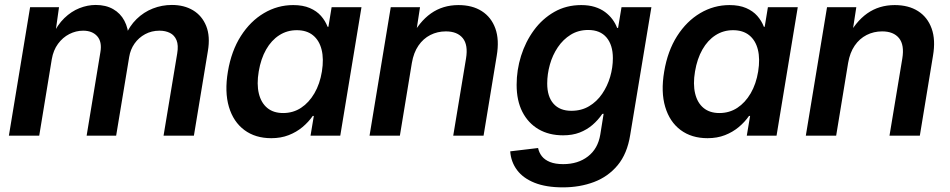

<svg xmlns="http://www.w3.org/2000/svg" viewBox="-20 -559 3914 791"><path d="M16.6 0 104 -529.3H223.1L206.1 -408.2L195.8 -412.1Q216.3 -456.5 245.1 -484.4Q273.9 -512.2 307.4 -525.4Q340.8 -538.6 374.5 -538.6Q416 -538.6 446 -521.5Q476.1 -504.4 492.4 -473.6Q508.8 -442.9 510.3 -401.4L495.6 -409.7Q513.2 -451.7 542.7 -480.5Q572.3 -509.3 609.6 -523.9Q647 -538.6 688 -538.6Q738.8 -538.6 775.6 -516.4Q812.5 -494.1 829.6 -451.7Q846.7 -409.2 836.4 -348.6L778.8 0H653.8L710 -338.4Q715.8 -372.6 707.3 -393.3Q698.7 -414.1 680.2 -423.3Q661.6 -432.6 637.2 -432.6Q604.5 -432.6 577.9 -418.2Q551.3 -403.8 534.2 -379.4Q517.1 -355 512.2 -324.2L458.5 0H336.9L393.6 -344.2Q400.9 -386.7 380.6 -409.7Q360.4 -432.6 322.3 -432.6Q293 -432.6 265.6 -418.7Q238.3 -404.8 219 -378.4Q199.7 -352.1 193.4 -315.4L141.6 0Z M1097.7 10.3Q1031.7 10.3 986.6 -23.4Q941.4 -57.1 923.1 -118.7Q904.8 -180.2 918.9 -264.2Q933.1 -349.1 972.2 -410.4Q1011.2 -471.7 1067.4 -504.9Q1123.5 -538.1 1188 -538.1Q1228 -538.1 1256.3 -525.9Q1284.7 -513.7 1302.5 -493.4Q1320.3 -473.1 1329.6 -448.7H1333L1346.2 -529.3H1469.2L1381.8 0H1259.3L1272.9 -81.5H1268.6Q1251 -56.2 1226.1 -35.4Q1201.2 -14.6 1169.2 -2.2Q1137.2 10.3 1097.7 10.3ZM1146.5 -93.3Q1187.5 -93.3 1220.2 -114.7Q1252.9 -136.2 1275.4 -174.8Q1297.9 -213.4 1306.2 -264.6Q1314.5 -316.4 1304.9 -354.5Q1295.4 -392.6 1269.5 -413.6Q1243.7 -434.6 1202.6 -434.6Q1162.6 -434.6 1130.4 -413.8Q1098.1 -393.1 1076.4 -355Q1054.7 -316.9 1045.9 -264.6Q1037.1 -212.4 1046.4 -173.8Q1055.7 -135.3 1081.1 -114.3Q1106.4 -93.3 1146.5 -93.3Z M1676.8 -299.8 1627.4 0H1502.4L1589.8 -529.3H1710.4L1689.9 -396L1671.4 -399.9Q1706.5 -469.2 1755.4 -503.7Q1804.2 -538.1 1868.7 -538.1Q1925.8 -538.1 1964.8 -513.2Q2003.9 -488.3 2020.8 -441.7Q2037.6 -395 2026.4 -329.1L1972.2 0H1847.2L1899.9 -317.9Q1909.2 -374 1886.5 -401.9Q1863.8 -429.7 1816.9 -429.7Q1782.2 -429.7 1752.9 -414.8Q1723.6 -399.9 1703.9 -371.1Q1684.1 -342.3 1676.8 -299.8Z M2298.8 212.9Q2230 212.9 2182.6 194.1Q2135.3 175.3 2110.1 141.6Q2085 107.9 2082 64.5L2196.8 50.8Q2200.7 69.8 2212.4 84.7Q2224.1 99.6 2245.8 108.4Q2267.6 117.2 2300.3 117.2Q2361.3 117.2 2402.3 85.4Q2443.4 53.7 2453.1 -4.9L2466.8 -90.3L2461.4 -89.8Q2443.8 -64 2420.7 -44.2Q2397.5 -24.4 2367.9 -12.9Q2338.4 -1.5 2299.8 -1.5Q2241.7 -1.5 2198.7 -26.6Q2155.8 -51.8 2132.1 -98.1Q2108.4 -144.5 2108.4 -209.5Q2108.4 -270.5 2126.7 -328.9Q2145 -387.2 2179.7 -434.6Q2214.4 -481.9 2263.7 -510Q2313 -538.1 2374.5 -538.1Q2405.8 -538.1 2430.2 -530.5Q2454.6 -522.9 2472.7 -509.5Q2490.7 -496.1 2503.2 -479.2Q2515.6 -462.4 2522.5 -443.8L2526.4 -444.3L2540.5 -529.3H2663.6L2576.2 -2.4Q2564 74.2 2524.7 121.6Q2485.4 168.9 2427 190.9Q2368.7 212.9 2298.8 212.9ZM2334 -102.5Q2375.5 -102.5 2407.2 -121.6Q2439 -140.6 2460.7 -172.4Q2482.4 -204.1 2493.7 -242.4Q2504.9 -280.8 2504.9 -319.3Q2504.9 -373.5 2478.8 -404.5Q2452.6 -435.5 2403.3 -435.5Q2362.8 -435.5 2331.3 -416Q2299.8 -396.5 2278.1 -364.3Q2256.3 -332 2245.4 -293Q2234.4 -253.9 2234.4 -214.8Q2234.4 -161.1 2260.3 -131.8Q2286.1 -102.5 2334 -102.5Z M2895 10.3Q2829.1 10.3 2783.9 -23.4Q2738.8 -57.1 2720.5 -118.7Q2702.1 -180.2 2716.3 -264.2Q2730.5 -349.1 2769.5 -410.4Q2808.6 -471.7 2864.7 -504.9Q2920.9 -538.1 2985.4 -538.1Q3025.4 -538.1 3053.7 -525.9Q3082 -513.7 3099.9 -493.4Q3117.7 -473.1 3127 -448.7H3130.4L3143.6 -529.3H3266.6L3179.2 0H3056.6L3070.3 -81.5H3065.9Q3048.3 -56.2 3023.4 -35.4Q2998.5 -14.6 2966.6 -2.2Q2934.6 10.3 2895 10.3ZM2943.8 -93.3Q2984.9 -93.3 3017.6 -114.7Q3050.3 -136.2 3072.8 -174.8Q3095.2 -213.4 3103.5 -264.6Q3111.8 -316.4 3102.3 -354.5Q3092.8 -392.6 3066.9 -413.6Q3041 -434.6 3000 -434.6Q2960 -434.6 2927.7 -413.8Q2895.5 -393.1 2873.8 -355Q2852.1 -316.9 2843.3 -264.6Q2834.5 -212.4 2843.8 -173.8Q2853 -135.3 2878.4 -114.3Q2903.8 -93.3 2943.8 -93.3Z M3474.1 -299.8 3424.8 0H3299.8L3387.2 -529.3H3507.8L3487.3 -396L3468.8 -399.9Q3503.9 -469.2 3552.7 -503.7Q3601.6 -538.1 3666 -538.1Q3723.1 -538.1 3762.2 -513.2Q3801.3 -488.3 3818.1 -441.7Q3835 -395 3823.7 -329.1L3769.5 0H3644.5L3697.3 -317.9Q3706.5 -374 3683.8 -401.9Q3661.1 -429.7 3614.3 -429.7Q3579.6 -429.7 3550.3 -414.8Q3521 -399.9 3501.2 -371.1Q3481.4 -342.3 3474.1 -299.8Z"/></svg>

Font: Inter 24pt SemiBold
Style: Italic
Weight: 600
Italic angle: -9.3988°
Designer: Rasmus Andersson
Foundry: rsms
Version: Version 4.001;git-66647c0bb